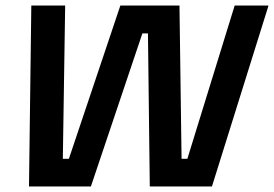

<svg xmlns="http://www.w3.org/2000/svg" viewBox="-20 -670 984 690"><path d="M84.2 0 92.5 -647.5V-650H214.2L205.8 -99.2H227.5L412.5 -650H625L632.5 -99.2H653.3L823.3 -650H944.2V-647.5L741.7 0H518.3L511.7 -550H491.7L306.7 0Z"/></svg>

Font: Familjen Grotesk SemiBold
Style: Italic
Weight: 600
Italic angle: -9.46201°
Designer: Anders Wikstroem, Jonas Baeckman, Matilda Gysing, Kristian Moeller
Foundry: Familjen STHLM AB
Version: Version 2.002